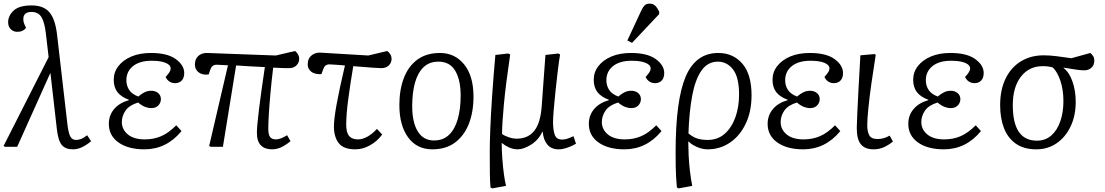

<svg xmlns="http://www.w3.org/2000/svg" viewBox="-37 -812 6110 1062"><path d="M365 14Q325 14 304.5 -10.5Q284 -35 277 -102L242 -408L239 -403L58 0H-10L-17 -5L232 -496L217 -624Q210 -688 192.5 -717Q175 -746 137 -746Q92 -746 92 -706Q92 -696 94.5 -687.5Q97 -679 102 -669L107 -658Q100 -648 88 -642Q76 -636 59 -636Q37 -636 22.5 -650.5Q8 -665 8 -689Q8 -725 38.5 -753.5Q69 -782 138 -782Q204 -782 236.5 -744Q269 -706 279 -617L336 -124Q342 -74 352.5 -56Q363 -38 383 -38Q398 -38 412 -43.5Q426 -49 445 -64L467 -31Q442 -10 417 2Q392 14 365 14Z M762 14Q672 14 618.5 -24Q565 -62 565 -127Q565 -174 594 -208.5Q623 -243 676 -258V-260Q633 -276 612.5 -302.5Q592 -329 592 -371Q592 -413 618 -446.5Q644 -480 690 -499.5Q736 -519 798 -519Q889 -519 935.5 -485Q982 -451 982 -408Q982 -381 968 -366.5Q954 -352 932 -352Q896 -352 879 -386Q896 -405 901.5 -415Q907 -425 907 -433Q907 -453 879 -464.5Q851 -476 802 -476Q736 -476 699 -446.5Q662 -417 662 -368Q662 -338 677.5 -314.5Q693 -291 728 -278Q745 -293 762.5 -301.5Q780 -310 799 -310Q823 -310 838 -297Q853 -284 853 -264Q853 -244 839 -229Q825 -214 799 -214Q783 -214 765 -221Q747 -228 727 -245Q678 -230 657.5 -200.5Q637 -171 637 -137Q637 -96 670 -68.5Q703 -41 764 -41Q813 -41 854 -58.5Q895 -76 938 -119L967 -87Q884 14 762 14Z M1467 14Q1428 14 1406 -8Q1384 -30 1384 -78Q1384 -113 1395.5 -207Q1407 -301 1428 -441Q1389 -443 1348.5 -445Q1308 -447 1269 -450L1196 0H1128L1120 -5L1224 -451Q1176 -454 1161 -454Q1136 -454 1127 -429L1117 -400Q1082 -396 1061.5 -412Q1041 -428 1041 -455Q1041 -486 1060.5 -503Q1080 -520 1109 -519L1489 -505L1595 -530Q1618 -511 1618 -487Q1618 -466 1603 -450.5Q1588 -435 1561 -435Q1551 -435 1527.5 -435.5Q1504 -436 1474 -438Q1465 -364 1459 -298Q1453 -232 1450 -180.5Q1447 -129 1447 -100Q1447 -66 1457.5 -53.5Q1468 -41 1489 -41Q1514 -41 1551 -64L1570 -31Q1543 -9 1518.5 2.5Q1494 14 1467 14Z M1928 14Q1863 14 1836.5 -20.5Q1810 -55 1810 -112Q1810 -154 1825.5 -238.5Q1841 -323 1871 -450Q1843 -452 1819 -454Q1795 -456 1785 -456Q1760 -456 1751 -430L1741 -402Q1704 -400 1684.5 -415.5Q1665 -431 1665 -456Q1665 -487 1684.5 -504Q1704 -521 1732 -521L2000 -505L2105 -530Q2129 -511 2129 -487Q2129 -465 2113.5 -450Q2098 -435 2071 -435Q2059 -435 2019 -438Q1979 -441 1917 -446Q1901 -352 1889.5 -265.5Q1878 -179 1878 -123Q1878 -79 1894 -60Q1910 -41 1943 -41Q1968 -41 1995 -56Q2022 -71 2048 -99L2077 -68Q2050 -31 2010 -8.5Q1970 14 1928 14Z M2354 14Q2269 14 2220.5 -52Q2172 -118 2172 -231Q2172 -316 2197 -381Q2222 -446 2272 -482.5Q2322 -519 2397 -519Q2479 -519 2530.5 -455.5Q2582 -392 2582 -277Q2582 -193 2556.5 -127.5Q2531 -62 2480.5 -24Q2430 14 2354 14ZM2363 -35Q2415 -35 2447.5 -67Q2480 -99 2495.5 -155Q2511 -211 2511 -283Q2511 -370 2481 -420.5Q2451 -471 2388 -471Q2337 -471 2305 -439.5Q2273 -408 2258 -353Q2243 -298 2243 -225Q2243 -135 2274 -85Q2305 -35 2363 -35Z M2686 230 2676 225Q2673 190 2672.5 144.5Q2672 99 2672 19Q2672 -23 2675 -100Q2678 -177 2685 -281Q2692 -385 2703 -508L2773 -516L2785 -511Q2760 -342 2750 -233.5Q2740 -125 2740 -71Q2753 -61 2776.5 -53Q2800 -45 2821 -45Q2883 -45 2917.5 -87.5Q2952 -130 2959 -221L2980 -508L3050 -516L3061 -511Q3054 -470 3047.5 -414Q3041 -358 3035 -302Q3029 -246 3025.5 -201.5Q3022 -157 3022 -138Q3022 -93 3031.5 -66.5Q3041 -40 3072 -40Q3087 -40 3102 -45Q3117 -50 3135 -59L3149 -17Q3094 14 3053 14Q3012 14 2990 -13Q2968 -40 2965 -84H2964Q2940 -36 2899 -11Q2858 14 2827 14Q2800 14 2776.5 2.5Q2753 -9 2739 -21H2738Q2738 20 2741.5 66.5Q2745 113 2750.5 153Q2756 193 2762 216Z M3417 14Q3327 14 3273.5 -24Q3220 -62 3220 -127Q3220 -174 3249 -208.5Q3278 -243 3331 -258V-260Q3288 -276 3267.5 -302.5Q3247 -329 3247 -371Q3247 -413 3273 -446.5Q3299 -480 3345 -499.5Q3391 -519 3453 -519Q3544 -519 3590.5 -485Q3637 -451 3637 -408Q3637 -381 3623 -366.5Q3609 -352 3587 -352Q3551 -352 3534 -386Q3551 -405 3556.5 -415Q3562 -425 3562 -433Q3562 -453 3534 -464.5Q3506 -476 3457 -476Q3391 -476 3354 -446.5Q3317 -417 3317 -368Q3317 -338 3332.5 -314.5Q3348 -291 3383 -278Q3400 -293 3417.5 -301.5Q3435 -310 3454 -310Q3478 -310 3493 -297Q3508 -284 3508 -264Q3508 -244 3494 -229Q3480 -214 3454 -214Q3438 -214 3420 -221Q3402 -228 3382 -245Q3333 -230 3312.5 -200.5Q3292 -171 3292 -137Q3292 -96 3325 -68.5Q3358 -41 3419 -41Q3468 -41 3509 -58.5Q3550 -76 3593 -119L3622 -87Q3539 14 3417 14ZM3459 -575 3433 -588 3508 -749Q3518 -771 3528 -781.5Q3538 -792 3556 -792Q3575 -792 3587 -780.5Q3599 -769 3609 -748V-734Z M3717 230 3707 225Q3704 191 3702.5 164Q3701 137 3700.5 106Q3700 75 3700 28Q3700 -257 3755.5 -388Q3811 -519 3936 -519Q4018 -519 4069 -460Q4120 -401 4120 -285Q4120 -196 4088 -128.5Q4056 -61 4001 -23.5Q3946 14 3877 14Q3849 14 3819.5 1.5Q3790 -11 3772 -29H3770Q3770 2 3772 46.5Q3774 91 3779.5 136.5Q3785 182 3792 216ZM3877 -38Q3933 -38 3971.5 -72Q4010 -106 4030.5 -163Q4051 -220 4051 -289Q4051 -385 4017.5 -428Q3984 -471 3934 -471Q3877 -471 3842.5 -421Q3808 -371 3791.5 -281.5Q3775 -192 3771 -74Q3795 -54 3819.5 -46Q3844 -38 3877 -38Z M4406 14Q4316 14 4262.5 -24Q4209 -62 4209 -127Q4209 -174 4238 -208.5Q4267 -243 4320 -258V-260Q4277 -276 4256.5 -302.5Q4236 -329 4236 -371Q4236 -413 4262 -446.5Q4288 -480 4334 -499.5Q4380 -519 4442 -519Q4533 -519 4579.5 -485Q4626 -451 4626 -408Q4626 -381 4612 -366.5Q4598 -352 4576 -352Q4540 -352 4523 -386Q4540 -405 4545.5 -415Q4551 -425 4551 -433Q4551 -453 4523 -464.5Q4495 -476 4446 -476Q4380 -476 4343 -446.5Q4306 -417 4306 -368Q4306 -338 4321.5 -314.5Q4337 -291 4372 -278Q4389 -293 4406.5 -301.5Q4424 -310 4443 -310Q4467 -310 4482 -297Q4497 -284 4497 -264Q4497 -244 4483 -229Q4469 -214 4443 -214Q4427 -214 4409 -221Q4391 -228 4371 -245Q4322 -230 4301.5 -200.5Q4281 -171 4281 -137Q4281 -96 4314 -68.5Q4347 -41 4408 -41Q4457 -41 4498 -58.5Q4539 -76 4582 -119L4611 -87Q4528 14 4406 14Z M4795 14Q4748 14 4725 -13.5Q4702 -41 4702 -104Q4702 -121 4704.5 -177Q4707 -233 4711.5 -317.5Q4716 -402 4722 -506L4800 -513L4807 -509Q4794 -428 4783 -350.5Q4772 -273 4766 -212Q4760 -151 4760 -119Q4760 -85 4771 -64Q4782 -43 4817 -43Q4852 -43 4884 -62L4902 -29Q4877 -9 4851.5 2.5Q4826 14 4795 14Z M5184 14Q5094 14 5040.5 -24Q4987 -62 4987 -127Q4987 -174 5016 -208.5Q5045 -243 5098 -258V-260Q5055 -276 5034.5 -302.5Q5014 -329 5014 -371Q5014 -413 5040 -446.5Q5066 -480 5112 -499.5Q5158 -519 5220 -519Q5311 -519 5357.5 -485Q5404 -451 5404 -408Q5404 -381 5390 -366.5Q5376 -352 5354 -352Q5318 -352 5301 -386Q5318 -405 5323.5 -415Q5329 -425 5329 -433Q5329 -453 5301 -464.5Q5273 -476 5224 -476Q5158 -476 5121 -446.5Q5084 -417 5084 -368Q5084 -338 5099.5 -314.5Q5115 -291 5150 -278Q5167 -293 5184.5 -301.5Q5202 -310 5221 -310Q5245 -310 5260 -297Q5275 -284 5275 -264Q5275 -244 5261 -229Q5247 -214 5221 -214Q5205 -214 5187 -221Q5169 -228 5149 -245Q5100 -230 5079.5 -200.5Q5059 -171 5059 -137Q5059 -96 5092 -68.5Q5125 -41 5186 -41Q5235 -41 5276 -58.5Q5317 -76 5360 -119L5389 -87Q5306 14 5184 14Z M5695 14Q5626 14 5581.5 -17.5Q5537 -49 5516 -104Q5495 -159 5495 -230Q5495 -315 5525 -377Q5555 -439 5609.5 -472.5Q5664 -506 5736 -506Q5767 -506 5804.5 -501.5Q5842 -497 5889 -490L5994 -519Q6005 -509 6010.5 -500Q6016 -491 6016 -477Q6016 -452 6000 -437.5Q5984 -423 5961 -423Q5940 -423 5914.5 -427Q5889 -431 5846 -438V-436Q5878 -411 5895.5 -360Q5913 -309 5913 -249Q5913 -172 5885 -113Q5857 -54 5808 -20Q5759 14 5695 14ZM5698 -34Q5746 -34 5778.5 -63Q5811 -92 5828 -141.5Q5845 -191 5845 -252Q5845 -315 5828.5 -364.5Q5812 -414 5786 -439Q5772 -443 5759 -444.5Q5746 -446 5730 -446Q5655 -446 5610 -388Q5565 -330 5565 -230Q5565 -34 5698 -34Z"/></svg>

Font: Literata 12pt Light
Style: Italic
Weight: 300
Italic angle: -2°
Designer: Latin by Veronika Burian and Jose Scaglione. Greek by Irene Vlachou. Cyrillic by Vera Evstafieva
Foundry: TypeTogether
Version: Version 3.002